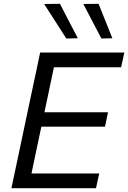

<svg xmlns="http://www.w3.org/2000/svg" viewBox="-20 -989 674 1009"><path d="M40 0Q52.5 -59 64.2 -114Q76 -169 90 -236L140 -472.5Q154.5 -540.5 166.5 -596.8Q178.5 -653 191 -713H633.5L616.5 -635.5H263.5Q254.5 -594 245.8 -552.2Q237 -510.5 227 -462.5L213.5 -399H547.5L532 -323.5H197.5L181.5 -249Q171.5 -201.5 162.8 -160Q154 -118.5 145.5 -77.5H501.5L484.5 0ZM328.5 -786.5Q300 -831 271 -876.2Q242 -921.5 212 -968L295 -969Q318 -924 341.8 -878.5Q365.5 -833 389 -788ZM513 -786.5Q489.5 -831.5 465.5 -877Q441.5 -922.5 418 -968L498 -969Q516 -924 534.2 -878.5Q552.5 -833 570.5 -788Z"/></svg>

Font: Commissioner
Style: Italic
Weight: 400
Italic angle: -12°
Designer: Kostas Bartsokas
Foundry: Kostas Bartsokas
Version: Version 1.000; ttfautohint (v1.8.3)